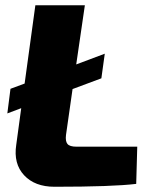

<svg xmlns="http://www.w3.org/2000/svg" viewBox="-20 -710 584 733"><path d="M504 -150 500 -8Q410 3 188 3Q113 3 72 -41Q31 -85 42 -157L61 -297L8 -277L20 -371L74 -391L115 -690H304L271 -464L380 -505L367 -411L257 -370L232 -195Q229 -171 237.5 -160.5Q246 -150 272 -150Z"/></svg>

Font: Exo 2.0 Extra Bold
Style: Italic
Weight: 800
Italic angle: -8°
Designer: Natanael Gama
Version: Version 1.001;PS 001.001;hotconv 1.0.70;makeotf.lib2.5.58329